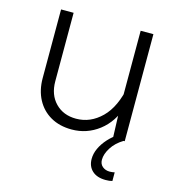

<svg xmlns="http://www.w3.org/2000/svg" viewBox="-111 -642 872 946"><g transform="rotate(15 325.0 -168.5)"><path d="M148 -546V-197Q148 -128 188.5 -86.5Q229 -45 294 -45Q367 -45 423.5 -100.5Q480 -156 501 -268L514 -168Q487 -82 425.5 -35Q364 12 287 12Q225 12 179.5 -14Q134 -40 109 -87Q84 -134 84 -196V-546ZM555 -546V0H495L490 -141V-546ZM547 205Q539 207 532 208Q525 209 513 209Q469 209 444.5 186.5Q420 164 420 126Q420 99 432.5 72Q445 45 467.5 20Q490 -5 518 -22L549 0Q511 23 490.5 55.5Q470 88 470 117Q470 139 485 151.5Q500 164 522 164Q530 164 535.5 163Q541 162 547 161Z"/></g></svg>

Font: Azeret Mono Thin ExtraLight
Style: Regular
Weight: 250
Version: Version 1.002